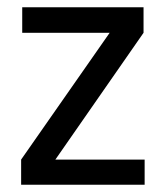

<svg xmlns="http://www.w3.org/2000/svg" viewBox="-20 -507 455 527"><path d="M377 -69V0H38V-69L281 -417H41V-487H374V-417L132 -69Z"/></svg>

Font: exo2condensed_r
Style: Regular
Weight: 400
Width: 3
Designer: Natanael Gama
Version: Version 1.001;PS 001.001;hotconv 1.0.70;makeotf.lib2.5.58329